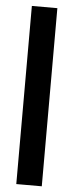

<svg xmlns="http://www.w3.org/2000/svg" viewBox="-56 -830 329 859"><g transform="rotate(5 108.5 -400.0)"><path d="M51.5 0V-800H166V0Z"/></g></svg>

Font: Big Shoulders Stencil Text
Style: Bold
Weight: 700
Designer: Patric King
Foundry: XO Type Co
Version: Version 1.000